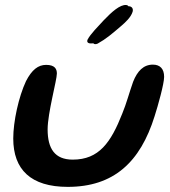

<svg xmlns="http://www.w3.org/2000/svg" viewBox="-20 -715 678 768"><path d="M349.5 -541.5C350.5 -541.5 352 -541.5 353 -542C356 -538 362.5 -537 370.5 -540.5C404.5 -559.5 426 -578 464 -610.5C481.5 -625.5 503.5 -645.5 510.5 -668C514 -681 507 -689.5 495.5 -690C495 -690 494.5 -690 493.5 -690C492 -693 489 -694.5 485 -695C460 -697 427.5 -668 394.5 -633.5C372 -609 342 -579 330.5 -557C324.5 -543.5 336.5 -540 349.5 -541.5ZM251 32.5C434.5 32.5 541 -66 598.5 -250.5C612 -292.5 636.5 -380 636.5 -407.5C636.5 -439.5 620.5 -456.5 591.5 -456.5C554 -456.5 529.5 -431 512.5 -388C497 -344.5 485.5 -300 469 -260.5C423.5 -145 376 -76.5 271 -76.5C199 -76.5 170.5 -120.5 170.5 -197.5C170.5 -262.5 207.5 -394.5 207.5 -421C207.5 -439 199.5 -455.5 164.5 -455.5C132.5 -455.5 107.5 -436 84 -390.5C54.5 -327.5 33 -229 33 -161C33 -37 103 32.5 251 32.5Z"/></svg>

Font: Gluten
Style: Italic
Weight: 400
Italic angle: -13°
Designer: Tyler Finck
Foundry: Etcetera Type Company
Version: Version 0.920